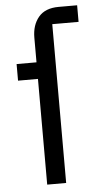

<svg xmlns="http://www.w3.org/2000/svg" viewBox="-53 -774 411 807"><g transform="rotate(-5 152.0 -370.0)"><path d="M113 0V-446H29V-516H113V-620Q113 -673 141 -706.5Q169 -740 226 -740H304V-670H193V0Z"/></g></svg>

Font: IBM Plex Sans
Style: Regular
Weight: 400
Designer: Mike Abbink, Paul van der Laan, Pieter van Rosmalen
Foundry: Bold Monday
Version: Version 3.201